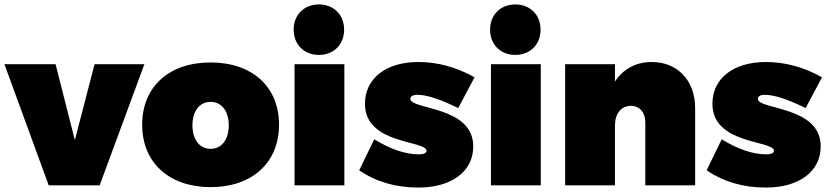

<svg xmlns="http://www.w3.org/2000/svg" viewBox="-30 -837 3751 867"><path d="M-10 -547 190 0H420L622 -547H397L308 -204L221 -547Z M921 -555C733 -555 612 -445 612 -274C612 -103 733 8 921 8C1109 8 1230 -103 1230 -274C1230 -445 1109 -555 921 -555ZM921 -377C971 -377 1003 -335 1003 -271C1003 -207 971 -165 921 -165C871 -165 839 -207 839 -271C839 -335 871 -377 921 -377Z M1410 -817C1343 -817 1296 -770 1296 -703C1296 -636 1343 -589 1410 -589C1477 -589 1524 -636 1524 -703C1524 -770 1477 -817 1410 -817ZM1300 -547V0H1525V-547Z M2039 -349 2113 -488C2031 -534 1946 -557 1859 -557C1713 -557 1618 -483 1618 -368C1618 -183 1896 -204 1896 -156C1896 -146 1883 -140 1862 -140C1801 -140 1733 -163 1660 -208L1592 -68C1668 -16 1758 10 1859 10C2010 10 2107 -63 2107 -176C2107 -360 1823 -340 1823 -391C1823 -402 1835 -409 1854 -409C1896 -409 1958 -389 2039 -349Z M2297 -817C2230 -817 2183 -770 2183 -703C2183 -636 2230 -589 2297 -589C2364 -589 2411 -636 2411 -703C2411 -770 2364 -817 2297 -817ZM2187 -547V0H2412V-547Z M2913 -557C2841 -557 2784 -525 2747 -469V-547H2522V0H2747V-271C2747 -324 2775 -359 2819 -359C2858 -359 2884 -330 2884 -284V0H3109V-349C3109 -475 3028 -557 2913 -557Z M3608 -349 3682 -488C3600 -534 3515 -557 3428 -557C3282 -557 3187 -483 3187 -368C3187 -183 3465 -204 3465 -156C3465 -146 3452 -140 3431 -140C3370 -140 3302 -163 3229 -208L3161 -68C3237 -16 3327 10 3428 10C3579 10 3676 -63 3676 -176C3676 -360 3392 -340 3392 -391C3392 -402 3404 -409 3423 -409C3465 -409 3527 -389 3608 -349Z"/></svg>

Font: Montserrat arm Black
Style: Regular
Weight: 900
Designer: Julieta Ulanovsky
Foundry: Julieta Ulanovsky
Version: Version 6.000;PS 006.000;hotconv 1.0.88;makeotf.lib2.5.64775